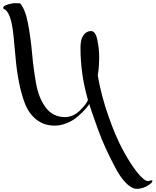

<svg xmlns="http://www.w3.org/2000/svg" viewBox="-81 -789 982 1212"><path d="M854 354 877 349Q881 349 881 353Q881 366 848.5 384.5Q816 403 783.5 403Q751 403 715.5 367.5Q680 332 647.5 270.5Q615 209 588 151Q561 93 535 21Q509 -51 500 -78.5Q491 -106 482 -133Q482 -131 472 -117.5Q462 -104 442 -83.5Q422 -63 397 -43.5Q372 -24 336 -10Q300 4 264 4Q197 4 149 -34Q101 -72 77 -134Q53 -196 38.5 -271Q24 -346 17.5 -423Q11 -500 4 -566Q-12 -716 -56 -732Q-61 -734 -61 -739Q-61 -751 -39 -758Q-8 -769 15.5 -769Q39 -769 46 -768Q79 -730 96 -639.5Q113 -549 121.5 -452.5Q130 -356 146.5 -263Q163 -170 208 -110Q253 -50 329 -50Q382 -50 425.5 -93.5Q469 -137 474 -159Q427 -320 427 -489Q427 -541 446 -567Q465 -593 493.5 -593Q522 -593 533.5 -537Q545 -481 545 -434Q545 -369 538 -326L536 -313Q558 -186 602.5 -58.5Q647 69 694 156.5Q741 244 785 299Q829 354 854 354Z"/></svg>

Font: Mr Bedfort
Style: Regular
Weight: 400
Designer: Alejandro Paul
Foundry: Alejandro Paul
Version: Version 1.000